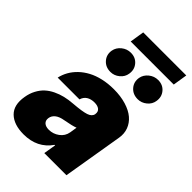

<svg xmlns="http://www.w3.org/2000/svg" viewBox="-266 -1012 1124 1124"><g transform="rotate(45 295.5 -450.0)"><path d="M154.8 8.5Q73.9 8.5 32.3 -32Q-9.2 -72.4 4.3 -150.6Q9.9 -185.4 24.9 -213.4Q39.8 -241.5 60.5 -260.7Q81.3 -279.8 109.2 -293.3Q137.1 -306.8 167.4 -314.1Q197.8 -321.4 233 -323.9Q304.7 -329.5 334.2 -339.5Q363.6 -349.4 367.9 -372.2V-373.6Q371.1 -394.5 357.1 -406.1Q343 -417.6 316.8 -417.6Q288 -417.6 268.3 -405.2Q248.6 -392.8 241.5 -367.9H61.1Q67.8 -398.1 83.1 -425.2Q98.4 -452.4 122.9 -475.9Q147.4 -499.3 179.2 -516.3Q210.9 -533.4 252.7 -543Q294.4 -552.6 342.3 -552.6Q399.1 -552.6 444.4 -538.7Q489.7 -524.9 517.8 -500.9Q545.8 -476.9 558.1 -444.1Q570.3 -411.2 563.9 -373.6L501.4 0H318.2L331 -76.7H326.7Q267.4 8.5 154.8 8.5ZM584.5 -909.1 570.3 -819.6H213.8L228 -909.1ZM255.7 -609.4Q215.2 -609.4 191.1 -637.1Q166.9 -664.8 173.3 -703.1Q178.6 -733 204 -753.6Q229.4 -774.1 261.4 -774.1Q300.8 -774.1 324 -746.4Q347.3 -718.8 340.9 -680.4Q336.6 -650.6 311.6 -630Q286.6 -609.4 255.7 -609.4ZM481.5 -609.4Q441.1 -609.4 416.9 -637.1Q392.8 -664.8 399.1 -703.1Q404.5 -733 429.9 -753.6Q455.3 -774.1 487.2 -774.1Q526.6 -774.1 549.9 -746.4Q573.2 -718.8 566.8 -680.4Q562.5 -650.6 537.5 -630Q512.4 -609.4 481.5 -609.4ZM240.1 -115.1Q275.2 -115.1 304.3 -136.4Q333.5 -157.7 339.5 -193.2L346.6 -238.6Q322.8 -229 265.6 -218.8Q231.5 -213.4 212.5 -198.7Q193.5 -183.9 190.3 -161.9Q187.1 -139.9 200.6 -127.5Q214.1 -115.1 240.1 -115.1Z"/></g></svg>

Font: Karasuma Gothic
Style: Italic
Weight: 900
Italic angle: -9.39999°
Designer: Rasmus Andersson / Ryoko Nishizuka
Foundry: Genbu
Version: Version 1.00